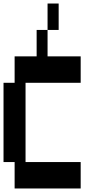

<svg xmlns="http://www.w3.org/2000/svg" viewBox="-20 -1050 540 1090"><path d="M313 -880H250V-1030H313ZM438 -730V-580H125V-130H438V20H63V-130H0V-580H63V-730H188V-880H250V-730Z"/></svg>

Font: 2P VHS
Style: Regular
Weight: 400
Designer: CodeMan38
Foundry: CodeMan38
Version: Version 3.000